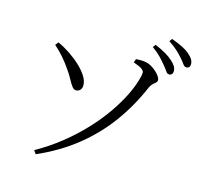

<svg xmlns="http://www.w3.org/2000/svg" viewBox="-123 -977 1247 1173"><g transform="rotate(15 500.0 -390.0)"><path d="M814.2 -671.9Q798.8 -691.3 777.3 -713.8Q755.7 -736.3 722.6 -759.8L735.4 -777.3Q774.6 -761.2 803.1 -744.5Q831.5 -727.9 850.2 -710.4Q869.1 -693.5 877 -679.6Q884.8 -665.7 884.8 -650.1Q884.8 -637.8 878.4 -630.9Q871.9 -623.9 860.8 -623.9Q849.4 -623.9 839.7 -638.6Q830 -653.3 814.2 -671.9ZM903.5 -740.2Q886.8 -759.6 865.9 -778.7Q845.1 -797.9 810.9 -820.8L823.5 -838.1Q862.2 -824.2 891.1 -810.1Q919.9 -795.9 937.2 -780.7Q957.8 -763.8 966.5 -749.1Q975.2 -734.3 975.2 -718.7Q975.2 -706.2 969.1 -699.6Q963.1 -692.9 951.4 -692.9Q939.3 -692.9 929.6 -707.5Q919.9 -722 903.5 -740.2ZM200.9 57.9 185.4 36.2Q270.1 -11.4 343.1 -69.7Q416.2 -128.1 476.1 -192.2Q536.1 -256.3 581.7 -322.1Q627.4 -387.9 657.6 -451Q687.8 -514.2 700.4 -569.6Q703.6 -583.4 703.2 -593.9Q702.9 -604.5 688.3 -615.2Q673.6 -625.9 634.4 -639.3L642.3 -661.9Q655.9 -663 672.3 -663Q688.7 -662.9 705.7 -659.7Q721.4 -657.3 738.9 -647.4Q756.5 -637.5 771.7 -624Q787 -610.5 796.3 -596.8Q805.6 -583.2 805.6 -572.5Q805.6 -562.4 797.5 -555.3Q789.4 -548.1 779.4 -539.4Q769.5 -530.6 762 -513.8Q708.2 -387.4 630 -280.3Q551.9 -173.1 445.6 -87.9Q339.3 -2.7 200.9 57.9ZM142.9 -618.4 159 -638.3Q196.6 -620.8 234.3 -595.7Q272 -570.7 303.1 -541.7Q334.2 -512.8 353.5 -483.2Q372.7 -453.6 373.5 -425.4Q374.3 -407.8 364.6 -395.7Q355 -383.6 338.2 -382.8Q323.4 -382.8 311.8 -397.8Q300.2 -412.8 286.4 -439Q272.6 -465.2 250.2 -496.4Q226 -532.1 199.7 -561.8Q173.3 -591.5 142.9 -618.4Z"/></g></svg>

Font: Noto Serif HK
Style: Regular
Weight: 200
Designer: Ryoko NISHIZUKA 西塚涼子 (kana & ideographs); Frank Grießhammer (Latin, Greek & Cyrillic); Wenlong ZHANG 张文龙 (bopomofo); San
Foundry: Adobe
Version: Version 2.001;hotconv 1.1.0;makeotfexe 2.6.0